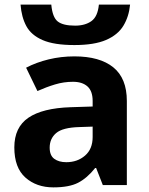

<svg xmlns="http://www.w3.org/2000/svg" viewBox="-20 -801 644 831"><path d="M302 -557Q412 -557 470.5 -509.5Q529 -462 529 -364V0H425L396 -74H392Q357 -30 318 -10Q279 10 211 10Q138 10 90 -32.5Q42 -75 42 -163Q42 -250 103 -291.5Q164 -333 286 -337L381 -340V-364Q381 -407 358.5 -427Q336 -447 296 -447Q256 -447 218 -435.5Q180 -424 142 -407L93 -508Q137 -531 190.5 -544Q244 -557 302 -557ZM381 -253 323 -251Q251 -249 223 -225Q195 -201 195 -162Q195 -128 215 -113.5Q235 -99 267 -99Q315 -99 348 -127.5Q381 -156 381 -208ZM543 -781Q538 -729 514 -689.5Q490 -650 439 -628Q388 -606 302 -606Q214 -606 164.5 -627.5Q115 -649 94 -688Q73 -727 69 -781H202Q207 -726 230 -708Q253 -690 305 -690Q348 -690 375.5 -709.5Q403 -729 408 -781Z"/></svg>

Font: Noto Sans IKEA
Style: Bold
Weight: 600
Designer: Monotype Design Team
Foundry: Monotype Imaging Inc.
Version: Version 2.001